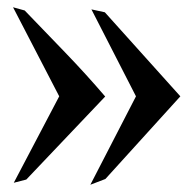

<svg xmlns="http://www.w3.org/2000/svg" viewBox="-20 -490 529 524"><path d="M229.5 -464.4 266.1 -456.5 472.2 -227.1 267.6 -1.5 226.6 14.2 351.1 -227.1ZM15.6 -470.2 47.4 -461.4Q103.5 -403.3 158.9 -345.7Q214.4 -288.1 267.1 -226.6L51.8 0L17.6 8.8L141.6 -227.1Z"/></svg>

Font: Akaash Gobhi
Style: Regular
Weight: 400
Designer: Kulbir Singh Thind, MD
Foundry: Punjab Online
Version: Version 1.200